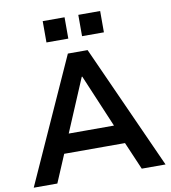

<svg xmlns="http://www.w3.org/2000/svg" viewBox="-96 -991 955 1073"><g transform="rotate(-10 381.5 -454.0)"><path d="M8 0 326 -705H438L756 0H621L536 -198L592 -157H170L226 -198L142 0ZM380 -564 240 -233 214 -264H548L523 -233L383 -564ZM421 -787V-908H545V-787ZM219 -787V-908H343V-787Z"/></g></svg>

Font: Nunito Sans 10pt
Style: Bold
Weight: 700
Designer: Vernon Adams
Foundry: Vernon Adams
Version: Version 3.101;gftools[0.9.27]